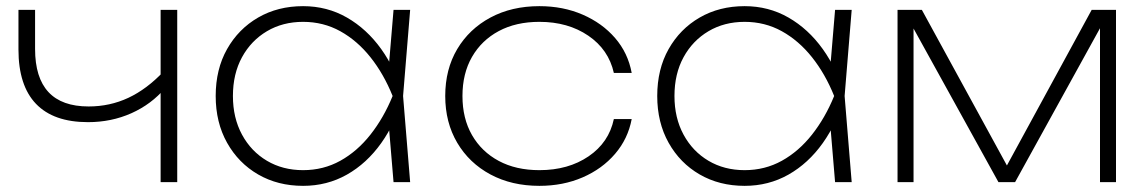

<svg xmlns="http://www.w3.org/2000/svg" viewBox="-20 -592 3727 624"><path d="M266 -195Q154 -195 97 -254.5Q40 -314 40 -431V-560H94V-433Q94 -246 268 -246Q337 -246 397 -274Q457 -302 512 -360L517 -306Q472 -253 407 -224Q342 -195 266 -195ZM502 0V-560H556V0Z M1259 0 1241 -215 1265 -280 1241 -345 1259 -560H1313L1290 -280L1313 0ZM1290 -280Q1266 -193 1219 -127Q1172 -61 1107.5 -24.5Q1043 12 965 12Q883 12 819 -25Q755 -62 718 -128Q681 -194 681 -280Q681 -367 718 -432.5Q755 -498 819 -535Q883 -572 965 -572Q1043 -572 1107.5 -535Q1172 -498 1219 -432.5Q1266 -367 1290 -280ZM737 -280Q737 -209 766.5 -154.5Q796 -100 847.5 -69.5Q899 -39 965 -39Q1031 -39 1086 -69.5Q1141 -100 1184 -154.5Q1227 -209 1256 -280Q1227 -352 1184 -406Q1141 -460 1086 -490.5Q1031 -521 965 -521Q899 -521 847.5 -490.5Q796 -460 766.5 -406Q737 -352 737 -280Z M2033 -205Q2021 -141 1979 -92Q1937 -43 1873.5 -15.5Q1810 12 1733 12Q1643 12 1574 -25Q1505 -62 1466 -128Q1427 -194 1427 -280Q1427 -367 1466 -432.5Q1505 -498 1574 -535Q1643 -572 1733 -572Q1810 -572 1873.5 -544.5Q1937 -517 1979 -468.5Q2021 -420 2033 -355H1975Q1958 -431 1892 -476Q1826 -521 1733 -521Q1657 -521 1601 -491Q1545 -461 1514 -407Q1483 -353 1483 -280Q1483 -207 1514 -153Q1545 -99 1601 -69Q1657 -39 1733 -39Q1827 -39 1893 -84Q1959 -129 1975 -205Z M2694 0 2676 -215 2700 -280 2676 -345 2694 -560H2748L2725 -280L2748 0ZM2725 -280Q2701 -193 2654 -127Q2607 -61 2542.5 -24.5Q2478 12 2400 12Q2318 12 2254 -25Q2190 -62 2153 -128Q2116 -194 2116 -280Q2116 -367 2153 -432.5Q2190 -498 2254 -535Q2318 -572 2400 -572Q2478 -572 2542.5 -535Q2607 -498 2654 -432.5Q2701 -367 2725 -280ZM2172 -280Q2172 -209 2201.5 -154.5Q2231 -100 2282.5 -69.5Q2334 -39 2400 -39Q2466 -39 2521 -69.5Q2576 -100 2619 -154.5Q2662 -209 2691 -280Q2662 -352 2619 -406Q2576 -460 2521 -490.5Q2466 -521 2400 -521Q2334 -521 2282.5 -490.5Q2231 -460 2201.5 -406Q2172 -352 2172 -280Z M2897 0V-560H2976L3275 -13H3230L3528 -560H3607V0H3555V-551H3583L3279 0H3225L2921 -550H2949V0Z"/></svg>

Font: Unbounded ExtraLight
Style: Regular
Weight: 250
Designer: Luke Prowse, Jean-Baptiste Morizot, Fátima Lázaro, Florian Runge
Foundry: NaN
Version: Version 1.701;gftools[0.9.28.dev5+ged2979d]